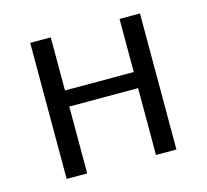

<svg xmlns="http://www.w3.org/2000/svg" viewBox="-78 -577 716 665"><g transform="rotate(-15 280.0 -244.0)"><path d="M83 0H156.7V-239.7H403.3V0H476.6V-487.8H403.3V-297.4H156.7V-487.8H83Z"/></g></svg>

Font: HK Grotesk
Style: Regular
Weight: 400
Designer: Alfredo Marco Pradil and Stefan Peev
Foundry: Hanken Design Co.
Version: Version 1.045;PS 001.045;hotconv 1.0.88;makeotf.lib2.5.64775